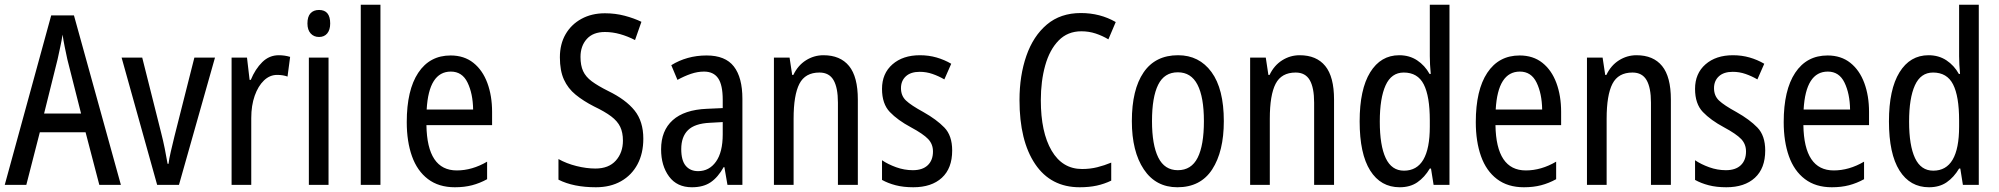

<svg xmlns="http://www.w3.org/2000/svg" viewBox="-20 -780 8435 810"><path d="M399 0 341 -222H148L91 0H0L196 -715H292L490 0ZM322 -301 264 -530Q259 -553 253 -582.5Q247 -612 244 -634Q240 -608 234 -581Q228 -554 223 -530L166 -301Z M643 0 493 -537H580L660 -219Q668 -188 675 -153.5Q682 -119 687 -89H691Q693 -108 700.5 -140Q708 -172 716 -205L800 -537H887L735 0Z M1156 -547Q1181 -547 1204 -540L1193 -457Q1174 -464 1149 -464Q1118 -464 1093.5 -440.5Q1069 -417 1054.5 -376Q1040 -335 1040 -282V0H957V-537H1022L1033 -443H1038Q1057 -489 1086.5 -518Q1116 -547 1156 -547Z M1326 -738Q1373 -738 1373 -681Q1373 -654 1360.5 -639Q1348 -624 1326 -624Q1304 -624 1290.5 -639Q1277 -654 1277 -681Q1277 -710 1290 -724Q1303 -738 1326 -738ZM1366 -537V0H1283V-537Z M1585 0H1502V-760H1585Z M1881 -546Q1938 -546 1977 -515Q2016 -484 2036 -430Q2056 -376 2056 -308V-252H1779Q1782 -61 1907 -61Q1972 -61 2035 -98V-24Q2004 -7 1971.5 1.5Q1939 10 1899 10Q1831 10 1785.5 -24.5Q1740 -59 1718 -121Q1696 -183 1696 -265Q1696 -400 1744.5 -473Q1793 -546 1881 -546ZM1882 -478Q1789 -478 1780 -318H1976Q1975 -385 1952.5 -431.5Q1930 -478 1882 -478Z M2694 -195Q2694 -133 2669.5 -87Q2645 -41 2600 -15.5Q2555 10 2494 10Q2399 10 2336 -22V-109Q2370 -90 2412 -79.5Q2454 -69 2492 -69Q2548 -69 2578 -102.5Q2608 -136 2608 -187Q2608 -221 2596.5 -245Q2585 -269 2558.5 -289Q2532 -309 2486 -331Q2441 -354 2408.5 -380.5Q2376 -407 2359 -444.5Q2342 -482 2342 -538Q2342 -594 2366 -635.5Q2390 -677 2433 -700.5Q2476 -724 2532 -724Q2576 -724 2615.5 -713.5Q2655 -703 2686 -688L2659 -611Q2628 -627 2596 -636Q2564 -645 2532 -645Q2482 -645 2455.5 -615.5Q2429 -586 2429 -540Q2429 -504 2440 -480Q2451 -456 2476.5 -437Q2502 -418 2546 -396Q2620 -360 2657 -314Q2694 -268 2694 -195Z M2961 -546Q3040 -546 3076 -499.5Q3112 -453 3112 -363V0H3049L3036 -75H3033Q3009 -32 2978 -11Q2947 10 2899 10Q2836 10 2802.5 -35.5Q2769 -81 2769 -150Q2769 -229 2818 -273Q2867 -317 2962 -321L3029 -324V-359Q3029 -422 3009.5 -450Q2990 -478 2950 -478Q2923 -478 2895 -468.5Q2867 -459 2838 -443L2812 -505Q2844 -525 2881.5 -535.5Q2919 -546 2961 -546ZM3029 -265 2975 -262Q2911 -259 2882.5 -231Q2854 -203 2854 -151Q2854 -103 2873 -80.5Q2892 -58 2925 -58Q2972 -58 3000.5 -98Q3029 -138 3029 -213Z M3454 -547Q3525 -547 3562 -501.5Q3599 -456 3599 -360V0H3515V-347Q3515 -410 3496.5 -442Q3478 -474 3437 -474Q3377 -474 3352.5 -426.5Q3328 -379 3328 -279V0H3245V-537H3311L3322 -464H3327Q3346 -504 3380 -525.5Q3414 -547 3454 -547Z M3997 -145Q3997 -70 3953.5 -30Q3910 10 3833 10Q3791 10 3758.5 1.5Q3726 -7 3701 -21V-104Q3726 -87 3760.5 -74.5Q3795 -62 3831 -62Q3872 -62 3894 -83Q3916 -104 3916 -141Q3916 -172 3895.5 -193.5Q3875 -215 3823 -243Q3767 -273 3734 -307.5Q3701 -342 3701 -405Q3701 -470 3745 -508.5Q3789 -547 3861 -547Q3898 -547 3931 -537.5Q3964 -528 3993 -511L3964 -445Q3940 -459 3914 -468Q3888 -477 3860 -477Q3822 -477 3801.5 -458Q3781 -439 3781 -408Q3781 -376 3802 -356Q3823 -336 3876 -307Q3931 -276 3964 -242Q3997 -208 3997 -145Z M4542 -648Q4484 -648 4446 -609Q4408 -570 4389.5 -504Q4371 -438 4371 -357Q4371 -222 4416.5 -144.5Q4462 -67 4545 -67Q4579 -67 4609 -74.5Q4639 -82 4668 -94V-18Q4639 -4 4607 3Q4575 10 4535 10Q4413 10 4347 -88Q4281 -186 4281 -358Q4281 -461 4310 -544.5Q4339 -628 4396.5 -676.5Q4454 -725 4540 -725Q4621 -725 4687 -687L4656 -614Q4631 -629 4602.5 -638.5Q4574 -648 4542 -648Z M5143 -269Q5143 -141 5094 -65.5Q5045 10 4947 10Q4856 10 4805.5 -65.5Q4755 -141 4755 -269Q4755 -402 4804.5 -474.5Q4854 -547 4950 -547Q5039 -547 5091 -476Q5143 -405 5143 -269ZM4840 -269Q4840 -169 4866.5 -115.5Q4893 -62 4949 -62Q5006 -62 5032.5 -114.5Q5059 -167 5059 -269Q5059 -370 5032 -422.5Q5005 -475 4949 -475Q4892 -475 4866 -422.5Q4840 -370 4840 -269Z M5463 -547Q5534 -547 5571 -501.5Q5608 -456 5608 -360V0H5524V-347Q5524 -410 5505.5 -442Q5487 -474 5446 -474Q5386 -474 5361.5 -426.5Q5337 -379 5337 -279V0H5254V-537H5320L5331 -464H5336Q5355 -504 5389 -525.5Q5423 -547 5463 -547Z M5885 10Q5805 10 5760.5 -60.5Q5716 -131 5716 -268Q5716 -403 5760.5 -475Q5805 -547 5883 -547Q5926 -547 5958.5 -525.5Q5991 -504 6011 -468H6016Q6014 -487 6013 -507.5Q6012 -528 6012 -543V-760H6095V0H6028L6017 -69H6012Q5990 -32 5959.5 -11Q5929 10 5885 10ZM5903 -60Q6012 -60 6012 -246V-272Q6012 -374 5986.5 -424Q5961 -474 5902 -474Q5850 -474 5825.5 -420Q5801 -366 5801 -267Q5801 -166 5826 -113Q5851 -60 5903 -60Z M6391 -546Q6448 -546 6487 -515Q6526 -484 6546 -430Q6566 -376 6566 -308V-252H6289Q6292 -61 6417 -61Q6482 -61 6545 -98V-24Q6514 -7 6481.5 1.5Q6449 10 6409 10Q6341 10 6295.5 -24.5Q6250 -59 6228 -121Q6206 -183 6206 -265Q6206 -400 6254.5 -473Q6303 -546 6391 -546ZM6392 -478Q6299 -478 6290 -318H6486Q6485 -385 6462.5 -431.5Q6440 -478 6392 -478Z M6884 -547Q6955 -547 6992 -501.5Q7029 -456 7029 -360V0H6945V-347Q6945 -410 6926.5 -442Q6908 -474 6867 -474Q6807 -474 6782.5 -426.5Q6758 -379 6758 -279V0H6675V-537H6741L6752 -464H6757Q6776 -504 6810 -525.5Q6844 -547 6884 -547Z M7427 -145Q7427 -70 7383.5 -30Q7340 10 7263 10Q7221 10 7188.5 1.5Q7156 -7 7131 -21V-104Q7156 -87 7190.5 -74.5Q7225 -62 7261 -62Q7302 -62 7324 -83Q7346 -104 7346 -141Q7346 -172 7325.5 -193.5Q7305 -215 7253 -243Q7197 -273 7164 -307.5Q7131 -342 7131 -405Q7131 -470 7175 -508.5Q7219 -547 7291 -547Q7328 -547 7361 -537.5Q7394 -528 7423 -511L7394 -445Q7370 -459 7344 -468Q7318 -477 7290 -477Q7252 -477 7231.5 -458Q7211 -439 7211 -408Q7211 -376 7232 -356Q7253 -336 7306 -307Q7361 -276 7394 -242Q7427 -208 7427 -145Z M7690 -546Q7747 -546 7786 -515Q7825 -484 7845 -430Q7865 -376 7865 -308V-252H7588Q7591 -61 7716 -61Q7781 -61 7844 -98V-24Q7813 -7 7780.5 1.5Q7748 10 7708 10Q7640 10 7594.5 -24.5Q7549 -59 7527 -121Q7505 -183 7505 -265Q7505 -400 7553.5 -473Q7602 -546 7690 -546ZM7691 -478Q7598 -478 7589 -318H7785Q7784 -385 7761.5 -431.5Q7739 -478 7691 -478Z M8118 10Q8038 10 7993.5 -60.5Q7949 -131 7949 -268Q7949 -403 7993.5 -475Q8038 -547 8116 -547Q8159 -547 8191.5 -525.5Q8224 -504 8244 -468H8249Q8247 -487 8246 -507.5Q8245 -528 8245 -543V-760H8328V0H8261L8250 -69H8245Q8223 -32 8192.5 -11Q8162 10 8118 10ZM8136 -60Q8245 -60 8245 -246V-272Q8245 -374 8219.5 -424Q8194 -474 8135 -474Q8083 -474 8058.5 -420Q8034 -366 8034 -267Q8034 -166 8059 -113Q8084 -60 8136 -60Z"/></svg>

Font: Avrile Sans Condensed
Style: Regular
Weight: 400
Width: 3
Designer: Monotype Design Team
Foundry: Monotype Imaging Inc.
Version: Version 2.001;September 10, 2019;FontCreator 11.5.0.2425 64-